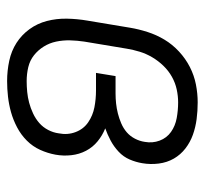

<svg xmlns="http://www.w3.org/2000/svg" viewBox="-38 -530 576 540"><g transform="rotate(90 250.0 -260.0)"><path d="M208 8Q179 8 151 2Q123 -4 100.5 -18.5Q78 -33 62 -55Q46 -77 39 -104Q32 -131 32.5 -160Q33 -189 38 -218L58 -338Q62 -362 70 -387Q78 -412 91.5 -434.5Q105 -457 125 -475.5Q145 -494 168.5 -506Q192 -518 217.5 -523Q243 -528 268 -528Q292 -528 315 -525Q338 -522 359 -514.5Q380 -507 397.5 -493.5Q415 -480 426 -461Q437 -442 440 -418.5Q443 -395 439 -372Q436 -354 428.5 -336.5Q421 -319 406.5 -305.5Q392 -292 375 -283Q358 -274 341 -268Q361 -260 377.5 -246.5Q394 -233 404 -214Q414 -195 416.5 -172.5Q419 -150 415 -128Q411 -106 401.5 -85Q392 -64 375.5 -47.5Q359 -31 338 -20Q317 -9 295.5 -3Q274 3 252 5.5Q230 8 208 8ZM208 -47Q223 -47 238.5 -48.5Q254 -50 269 -54Q284 -58 299 -65Q314 -72 326 -82.5Q338 -93 345.5 -107.5Q353 -122 355 -137Q360 -162 351.5 -184.5Q343 -207 324 -220Q305 -233 282 -237.5Q259 -242 234 -242H185L194 -297H243Q257 -297 271 -298.5Q285 -300 299 -303.5Q313 -307 327 -313Q341 -319 352 -328.5Q363 -338 370 -351.5Q377 -365 379 -379Q383 -401 375.5 -421Q368 -441 351 -453Q334 -465 312 -469Q290 -473 268 -473Q250 -473 231.5 -469Q213 -465 196 -455.5Q179 -446 165 -431.5Q151 -417 141 -400Q131 -383 125.5 -365Q120 -347 117 -329L97 -209Q94 -189 93.5 -169Q93 -149 97 -130Q101 -111 111 -95Q121 -79 135.5 -67.5Q150 -56 169 -51.5Q188 -47 208 -47Z"/></g></svg>

Font: Iosevka Term Curly Light
Style: Italic
Weight: 300
Italic angle: -9°
Designer: Belleve Invis
Foundry: Belleve Invis
Version: Version 32.3.0